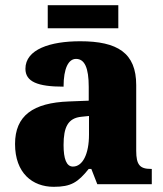

<svg xmlns="http://www.w3.org/2000/svg" viewBox="-20 -710 628 740"><path d="M164 -601H436V-690H164ZM187 10C254 10 280 -7 322 -59H332L355 0H565V-59H561C519 -59 505 -75 505 -129V-382C505 -506 433 -551 289 -551C174 -551 78 -520 78 -445C78 -395 125 -376 225 -376C225 -447 244 -483 273 -483C306 -483 322 -449 322 -375V-322L246 -319C107 -314 38 -264 38 -155C38 -43 105 10 187 10ZM261 -68C236 -68 225 -98 225 -151C225 -220 242 -255 294 -260L323 -263V-191C323 -117 299 -68 261 -68Z"/></svg>

Font: Noto Serif Tamil SemiCondensed Black
Style: Regular
Weight: 900
Width: 4
Designer: Indian Type Foundry, Tom Grace, and the Monotype Design Team
Foundry: Monotype Imaging Inc.
Version: Version 2.004